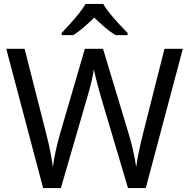

<svg xmlns="http://www.w3.org/2000/svg" viewBox="-20 -964 970 984"><path d="M917 -714 727 0H636L497 -468Q489 -497 481 -526Q473 -555 468 -577.5Q463 -600 461 -609Q460 -596 450.5 -553.5Q441 -511 427 -465L292 0H201L12 -714H106L217 -278Q229 -232 237.5 -189Q246 -146 251 -108Q256 -147 266 -193Q276 -239 289 -283L415 -714H508L639 -280Q653 -234 663 -188.5Q673 -143 678 -108Q683 -145 692 -188.5Q701 -232 713 -279L823 -714ZM509 -944Q521 -922 543.5 -894.5Q566 -867 590.5 -840.5Q615 -814 634 -795V-784H572Q546 -800 518 -823.5Q490 -847 463 -874Q436 -847 409 -824Q382 -801 356 -784H296V-795Q315 -815 338.5 -841Q362 -867 384 -894.5Q406 -922 419 -944Z"/></svg>

Font: Noto Sans Glagolitic
Style: Regular
Weight: 400
Designer: Monotype Design Team
Foundry: Monotype Imaging Inc.
Version: Version 2.004; ttfautohint (v1.8.4.7-5d5b)